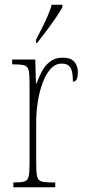

<svg xmlns="http://www.w3.org/2000/svg" viewBox="-20 -786 358 806"><path d="M36 0V-20H37Q68 -20 82 -24Q96 -28 100 -44Q104 -60 104 -96V-440Q104 -476 100 -492Q96 -508 81 -512Q66 -516 34 -516H31V-536H128L131 -435H133Q142 -459 155 -484.5Q168 -510 189.5 -527Q211 -544 243 -544Q277 -544 292 -526.5Q307 -509 307 -483Q307 -466 302.5 -454.5Q298 -443 286 -443Q286 -462 283.5 -479Q281 -496 271.5 -507.5Q262 -519 239 -519Q212 -519 192 -496.5Q172 -474 158.5 -437Q145 -400 138.5 -357.5Q132 -315 132 -274V-96Q132 -60 136 -44Q140 -28 155 -24Q170 -20 201 -20H212V0ZM131 -619Q154 -663 170.5 -697.5Q187 -732 197 -766H242V-756Q233 -739 215 -712.5Q197 -686 176 -658Q155 -630 136 -606H131Z"/></svg>

Font: Noto Serif Georgian ExtraCondensed Thin
Style: Regular
Weight: 100
Width: 2
Designer: Monotype Design Team, Akaki Razmadze
Foundry: Google LLC
Version: Version 2.003; ttfautohint (v1.8.4.7-5d5b)